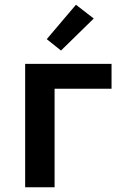

<svg xmlns="http://www.w3.org/2000/svg" viewBox="-20 -789 540 809"><path d="M86 0V-520H450V-415H210V0ZM237 -576 177 -624 300 -769 375 -711Z"/></svg>

Font: Iosevka Curly Extrabold
Style: Regular
Weight: 800
Monospace: yes
Designer: Belleve Invis
Foundry: Belleve Invis
Version: Version 22.1.2; ttfautohint (v1.8.4)